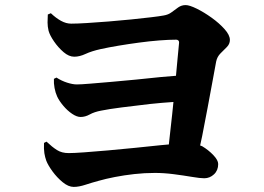

<svg xmlns="http://www.w3.org/2000/svg" viewBox="-20 -752 1040 755"><path d="M270 -17Q249 -17 226.5 -35.5Q204 -54 186.5 -78Q169 -102 162 -120Q157 -134 154.5 -149.5Q152 -165 153 -190L163 -195Q185 -174 204 -162Q223 -150 250 -150Q271 -150 311.5 -153Q352 -156 404 -160.5Q456 -165 509.5 -170.5Q563 -176 611 -181Q628 -182 644 -184Q644 -188 645 -194Q651 -243 657 -302Q659 -326 662 -351Q616 -348 569 -343Q508 -336 457.5 -329.5Q407 -323 378 -317Q351 -312 333 -302Q315 -292 297 -292Q282 -292 263.5 -304.5Q245 -317 229 -336Q213 -355 205 -372Q198 -387 194.5 -406Q191 -425 192 -442L202 -447Q222 -434 244 -427Q266 -420 282 -420Q298 -420 334 -423Q370 -426 417 -430Q464 -434 514.5 -439Q565 -444 612 -449Q645 -452 672 -454Q675 -489 678 -519Q682 -563 684 -582Q685 -590 681 -593Q678 -596 673 -596Q644 -596 606 -593Q568 -590 527 -584.5Q486 -579 447 -572.5Q408 -566 376 -559Q340 -551 316.5 -540Q293 -529 272 -529Q251 -529 230 -547Q209 -565 192.5 -589Q176 -613 171 -631Q167 -648 167 -663.5Q167 -679 168 -695L180 -700Q200 -681 220 -670Q240 -659 260 -659Q284 -659 323 -661.5Q362 -664 407 -667.5Q452 -671 495.5 -675.5Q539 -680 573 -684Q607 -688 623 -691Q642 -694 655 -704Q668 -714 681 -723Q694 -732 710 -732Q725 -732 753.5 -718Q782 -704 812 -682.5Q842 -661 863 -637.5Q884 -614 884 -595Q884 -579 872 -567L847 -542Q834 -529 830 -510Q825 -482 816 -434Q807 -386 796.5 -329Q786 -272 775 -217Q771 -198 767 -180Q771 -179 775 -177Q800 -162 819 -142Q838 -122 838 -107Q838 -82 821.5 -66.5Q805 -51 783 -51Q767 -51 734.5 -56.5Q702 -62 663.5 -67Q625 -72 589 -72Q548 -72 508 -67.5Q468 -63 432 -56Q396 -49 368 -41Q342 -34 316 -25.5Q290 -17 270 -17Z"/></svg>

Font: Noto Serif HK ExtraLight Black
Style: Regular
Weight: 900
Version: Version 2.002-H1;hotconv 1.1.0;makeotfexe 2.6.0